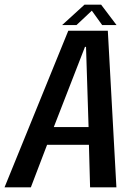

<svg xmlns="http://www.w3.org/2000/svg" viewBox="-48 -808 598 828"><path d="M-28.5 0 246.5 -675.5H417L454 0H340.5L335.5 -183.5H155L85 0ZM184 -260H334L323 -606H318.5ZM220 -700 316.5 -788H388L454.5 -700H392.5L348 -762L282 -700Z"/></svg>

Font: Anybody Medium
Style: Italic
Weight: 500
Italic angle: -10°
Designer: Tyler Finck
Foundry: Etcetera Type Company
Version: Version 1.010; ttfautohint (v1.8.3) -l 8 -r 50 -G 200 -x 14 